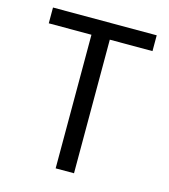

<svg xmlns="http://www.w3.org/2000/svg" viewBox="-106 -785 767 869"><g transform="rotate(15 278.0 -350.0)"><path d="M235 -626H35V-700H521V-626H321V0H235Z"/></g></svg>

Font: Niramit
Style: Regular
Weight: 400
Version: Version 1.000; ttfautohint (v1.6)